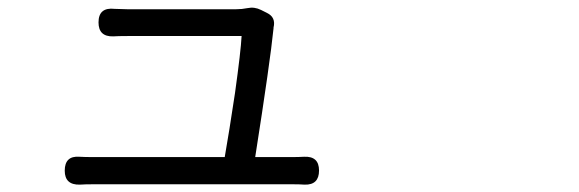

<svg xmlns="http://www.w3.org/2000/svg" viewBox="-20 -507 1540 511"><path d="M152.3 -52.7Q152.3 -92.8 191.4 -89.8Q204.1 -88.9 231.4 -88.9H578.1Q589.8 -155.3 605.5 -259.8Q621.1 -372.1 623 -411.1H319.3Q293.9 -411.1 281.2 -410.2Q242.2 -409.2 242.2 -447.3Q242.2 -488.3 285.2 -483.4Q291 -483.4 302.2 -482.9Q313.5 -482.4 318.4 -482.4H608.4Q624 -482.4 638.7 -485.4Q657.2 -489.3 674.8 -480.5L690.4 -472.7Q714.8 -460.9 708 -433.6Q708 -432.6 708 -431.6Q699.2 -343.8 659.2 -88.9H752.9Q776.4 -88.9 789.1 -89.8Q829.1 -91.8 829.1 -53.2Q829.1 -14.6 791 -15.6Q778.3 -16.6 755.9 -16.6H493.2H231.4Q205.1 -16.6 192.4 -15.6Q152.3 -14.6 152.3 -52.7Z"/></svg>

Font: Bpmf GenSen Rounded R
Style: R
Weight: 400
Foundry: But Ko
Version: Version 1.320